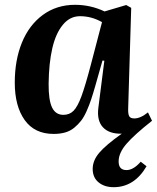

<svg xmlns="http://www.w3.org/2000/svg" viewBox="-20 -548 658 806"><path d="M205.1 14.2Q125 14.2 83.5 -44.2Q42 -102.5 42 -201.2Q42 -295.4 72 -369.1Q102.1 -442.9 159.9 -485.4Q217.8 -527.8 294.9 -527.8Q360.4 -527.8 418.9 -500L509.8 -526.9L530.8 -515.1L518.1 -94.2Q517.1 -70.3 522.2 -60.5Q527.3 -50.8 543.9 -50.8Q569.8 -50.8 601.1 -76.2L618.2 -41Q543.9 17.6 511 55.7Q478 93.8 478 129.9Q478 166 511.2 166Q540 166 570.8 130.9L595.2 149.9Q543.9 237.8 457 237.8Q418.5 237.8 393.8 217.5Q369.1 197.3 369.1 161.1Q369.1 126 396.2 93.8Q423.3 61.5 491.2 13.2Q438.5 14.6 412.1 -13.7Q385.7 -42 393.1 -97.2L418 -293L410.2 -293.9L379.9 -187Q370.1 -152.8 362.5 -130.1Q355 -107.4 343.8 -82Q332.5 -56.6 320.3 -41Q308.1 -25.4 291.5 -11.7Q274.9 2 253.4 8.1Q231.9 14.2 205.1 14.2ZM246.1 -65.9Q272 -65.9 288.8 -83Q305.7 -100.1 321.8 -143.6Q337.9 -187 361.8 -277.8L408.2 -455.1Q364.3 -480 315.9 -480Q273.4 -480 243.7 -443.8Q213.9 -407.7 199.5 -345Q185.1 -282.2 184.1 -196.8Q183.6 -127.9 198.5 -96.9Q213.4 -65.9 246.1 -65.9Z"/></svg>

Font: Literata SemiBold
Style: Italic
Weight: 650
Italic angle: -2.39999°
Designer: Latin by Veronika Burian and Jose Scaglione. Greek by Irene Vlachou. Cyrillic by Vera Evstafieva
Foundry: TypeTogether
Version: Version 3.021